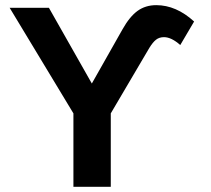

<svg xmlns="http://www.w3.org/2000/svg" viewBox="-20 -718 810 738"><path d="M333 -397 450.7 -605Q478 -653.8 508.5 -676Q539.1 -698.2 580.6 -698.2Q657.2 -698.2 726.1 -635.3L672.9 -544.9Q638.7 -575.2 610.4 -575.2Q592.3 -575.2 579.8 -565.4Q567.4 -555.7 554.2 -534.2L405.8 -282.2V0H262.2V-282.2L17.1 -688H168Z"/></svg>

Font: Arial
Style: Bold
Weight: 700
Designer: Steve Matteson
Foundry: Ascender Corporation
Version: Version 2.00.3